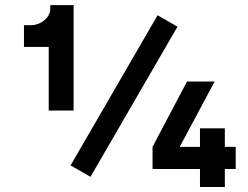

<svg xmlns="http://www.w3.org/2000/svg" viewBox="-20 -743 986 763"><path d="M173.6 -556.4H75.2V-642.8H100.1Q132.6 -642.8 156.1 -662.5Q179.7 -682.1 179.7 -709V-722.7H272.5V-598.1V-303.7H173.6ZM339.6 -40.3 260.5 -85.7 606.2 -682.4 685.3 -637ZM833 -418.9 694.1 -159.4H774.7V-232.9H873.5V-159.4H916.7V-71.5H873.5V0H774.7V-71.5H586.2V-159.4L723.1 -418.9Z"/></svg>

Font: Giphurs
Style: Regular
Weight: 400
Version: Version 2.010